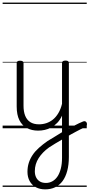

<svg xmlns="http://www.w3.org/2000/svg" viewBox="-20 -976 682 1461"><path d="M485 14Q500 5 516 -4Q532 -13 549 -22Q566 -31 582 -38.5Q598 -46 613 -52Q623 -56 630.5 -52Q638 -48 640.5 -39.5Q643 -31 640.5 -22Q638 -13 627 -8Q610 -1 592.5 8Q575 17 557 26.5Q539 36 521 46Q503 56 487 66ZM324 465Q284 465 253.5 449Q223 433 206 402.5Q189 372 189 331Q189 295 199 263.5Q209 232 228 203.5Q247 175 276 149Q305 123 342 97Q370 80 397.5 63.5Q425 47 452 30V-96Q437 -63 415.5 -41Q394 -19 370 -6Q346 7 320.5 12.5Q295 18 270 18Q222 18 185 -1.5Q148 -21 127.5 -61.5Q107 -102 107 -166V-496Q107 -505 113 -509.5Q119 -514 132 -514Q146 -514 152.5 -509.5Q159 -505 159 -496V-171Q159 -127 171.5 -95.5Q184 -64 210 -47Q236 -30 277 -30Q306 -30 333 -39Q360 -48 383 -66.5Q406 -85 424 -115Q442 -145 452 -186V-496Q452 -506 458.5 -510.5Q465 -515 479 -515Q492 -515 498 -510.5Q504 -506 504 -496V218Q504 278 491.5 324.5Q479 371 456 402Q433 433 399.5 449Q366 465 324 465ZM330 416Q356 416 378.5 403.5Q401 391 417 367.5Q433 344 442.5 308Q452 272 452 225V86Q427 100 402.5 115Q378 130 353 146Q328 164 308.5 184Q289 204 274.5 226.5Q260 249 252.5 274Q245 299 245 327Q245 354 255 374Q265 394 283.5 405Q302 416 330 416ZM0 436H640V446H0ZM0 -20H640V0H0ZM0 -505H640V-500H0ZM0 -956H640V-946H0Z"/></svg>

Font: Playwrite HU Guides
Style: Regular
Weight: 400
Designer: Veronika Burian, José Scaglione
Foundry: TypeTogether
Version: Version 1.003